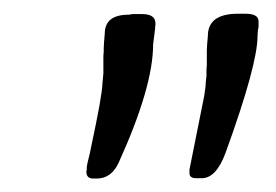

<svg xmlns="http://www.w3.org/2000/svg" viewBox="-20 -731 404 281"><path d="M188 -710.4Q207.5 -710.4 207.5 -696.8V-694.3L207 -691.4V-689L204.1 -666Q204.1 -604 153.8 -493.2Q143.1 -469.7 121.6 -469.7H116.2Q106.4 -469.7 106.4 -480L106.9 -482.4V-485.4Q107.4 -491.2 111.3 -505.9L120.1 -548.3L125.5 -576.2Q129.9 -601.6 129.9 -608.4L131.3 -623.5V-649.4L131.8 -655.3V-660.6L132.3 -669.4L133.3 -681.6Q133.3 -709.5 168.5 -709.5L174.3 -710.4ZM328.1 -710.9H339.4Q358.4 -710.9 358.4 -699.7V-691.9Q356.9 -684.6 356.9 -678.2Q356.9 -636.2 310.1 -507.3Q296.4 -470.2 275.4 -470.2H267.1Q257.3 -470.2 257.3 -477.5V-482.9L278.8 -590.3Q281.2 -605 281.2 -611.3L282.2 -620.1V-629.4L282.7 -635.3V-657.7L283.2 -666.5L284.2 -678.2Q284.2 -710.9 328.1 -710.9Z"/></svg>

Font: Averia Libre Light
Style: Italic
Weight: 300
Italic angle: -8.5°
Version: Version 1.002